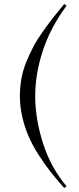

<svg xmlns="http://www.w3.org/2000/svg" viewBox="-20 -734 397 966"><path d="M314.9 -705.1Q234.4 -596.7 195.8 -479.7Q157.2 -362.8 157.2 -251Q157.2 -135.7 196.5 -12.9Q235.8 109.9 314.9 203.1L303.2 211.9Q264.6 168.9 235.1 131.3Q205.6 93.8 175 46.4Q144.5 -1 124.8 -45.9Q105 -90.8 92.5 -144Q80.1 -197.3 80.1 -251Q80.1 -295.9 87.9 -338.9Q95.7 -381.8 112.5 -422.9Q129.4 -463.9 147.5 -498.3Q165.5 -532.7 194.3 -573.5Q223.1 -614.3 245.6 -643.1Q268.1 -671.9 303.2 -713.9Z"/></svg>

Font: Ortica Linear Light
Style: Regular
Weight: 300
Designer: Benedetta Bovani
Foundry: Collletttivo
Version: Version 2.000;Glyphs 3.1.2 (3151)